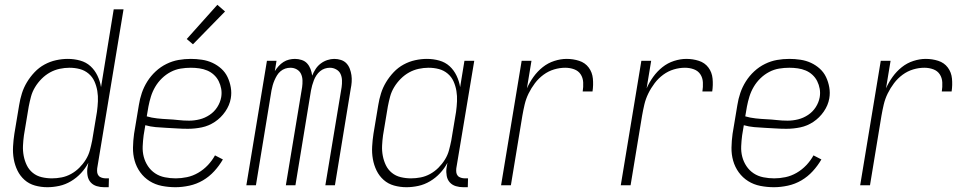

<svg xmlns="http://www.w3.org/2000/svg" viewBox="-20 -774 4040 802"><path d="M178 8Q151 8 126 1Q101 -6 82.5 -22.5Q64 -39 53 -61.5Q42 -84 37.5 -109.5Q33 -135 34.5 -162Q36 -189 40 -215L60 -335Q64 -360 71.5 -384Q79 -408 92.5 -430.5Q106 -453 124.5 -472.5Q143 -492 166 -504.5Q189 -517 214 -522.5Q239 -528 263 -528Q290 -528 315 -521Q340 -514 358 -497.5Q376 -481 387 -458Q398 -435 402 -410L455 -735H496L386 -71Q385 -62 386 -54Q387 -46 392 -40Q397 -34 405.5 -31.5Q414 -29 422 -29H435L434 8H415Q399 8 384 3.5Q369 -1 359 -12Q349 -23 346 -39Q343 -55 345 -71L349 -94Q337 -71 318.5 -51Q300 -31 276.5 -17Q253 -3 227.5 2.5Q202 8 178 8ZM197 -29Q217 -29 237.5 -33Q258 -37 277 -47.5Q296 -58 311.5 -73.5Q327 -89 338.5 -107.5Q350 -126 355.5 -146.5Q361 -167 365 -187L385 -307Q388 -329 389 -351Q390 -373 386.5 -394Q383 -415 374.5 -434Q366 -453 350 -466.5Q334 -480 313.5 -485.5Q293 -491 270 -491Q250 -491 229 -486.5Q208 -482 189 -471.5Q170 -461 154 -445Q138 -429 126.5 -410Q115 -391 109.5 -370.5Q104 -350 100 -329L80 -209Q77 -187 76 -165.5Q75 -144 79 -123Q83 -102 92 -83.5Q101 -65 117 -52Q133 -39 154 -34Q175 -29 197 -29Z M713 8Q684 8 656 2.5Q628 -3 605 -17.5Q582 -32 566 -54Q550 -76 542.5 -102.5Q535 -129 535.5 -157.5Q536 -186 540 -215L560 -335Q564 -361 572.5 -386Q581 -411 595.5 -434Q610 -457 630.5 -476Q651 -495 675.5 -507Q700 -519 725.5 -523.5Q751 -528 777 -528Q800 -528 823.5 -524.5Q847 -521 867.5 -511.5Q888 -502 904.5 -487Q921 -472 930.5 -452Q940 -432 944 -409Q948 -386 944 -363Q939 -334 921 -308Q903 -282 877.5 -265Q852 -248 823 -242Q794 -236 765 -236Q742 -236 719.5 -237.5Q697 -239 675 -240Q653 -241 630.5 -243Q608 -245 587 -251L580 -209Q577 -186 576 -163Q575 -140 580.5 -119Q586 -98 598 -80Q610 -62 628 -50Q646 -38 668.5 -33.5Q691 -29 714 -29Q737 -29 761 -34Q785 -39 807.5 -52Q830 -65 848 -84Q866 -103 878 -125L911 -108Q896 -82 875 -59Q854 -36 827.5 -20.5Q801 -5 771 1.5Q741 8 713 8ZM770 -270Q792 -270 814 -275.5Q836 -281 855.5 -294Q875 -307 887.5 -326.5Q900 -346 904 -368Q907 -386 904 -403Q901 -420 893.5 -435Q886 -450 873.5 -461.5Q861 -473 845.5 -479.5Q830 -486 812.5 -488.5Q795 -491 777 -491Q756 -491 734.5 -487.5Q713 -484 693 -473.5Q673 -463 656.5 -447Q640 -431 628.5 -411.5Q617 -392 610.5 -371Q604 -350 600 -329L593 -288Q613 -282 636 -279.5Q659 -277 681 -276Q703 -275 725 -272.5Q747 -270 770 -270ZM786 -589 760 -611 888 -754 920 -726Z M1009 0 1095 -520H1135L1128 -477Q1135 -488 1144 -498Q1153 -508 1164 -515Q1175 -522 1187.5 -525Q1200 -528 1212 -528Q1226 -528 1240 -523.5Q1254 -519 1263 -509Q1272 -499 1277 -486Q1282 -473 1284 -458Q1290 -473 1298.5 -486Q1307 -499 1319.5 -508.5Q1332 -518 1347 -523Q1362 -528 1376 -528Q1391 -528 1404.5 -523.5Q1418 -519 1427 -509.5Q1436 -500 1441 -487Q1446 -474 1448 -460Q1450 -446 1449 -431.5Q1448 -417 1445 -403L1379 0H1339L1407 -410Q1409 -424 1408.5 -438.5Q1408 -453 1402.5 -465Q1397 -477 1384.5 -484Q1372 -491 1358 -491Q1347 -491 1336.5 -487.5Q1326 -484 1317 -476.5Q1308 -469 1301.5 -459Q1295 -449 1291 -438.5Q1287 -428 1284 -417.5Q1281 -407 1279 -396L1214 0H1174L1242 -410Q1244 -424 1243.5 -438.5Q1243 -453 1237.5 -465Q1232 -477 1220 -484Q1208 -491 1193 -491Q1182 -491 1171.5 -487.5Q1161 -484 1152 -476.5Q1143 -469 1137 -459Q1131 -449 1126.5 -438.5Q1122 -428 1119 -417.5Q1116 -407 1114 -396L1049 0Z M1678 8Q1651 8 1626 1Q1601 -6 1582.5 -22.5Q1564 -39 1553 -61.5Q1542 -84 1537.5 -109.5Q1533 -135 1534.5 -162Q1536 -189 1540 -215L1560 -335Q1564 -360 1571.5 -384Q1579 -408 1592.5 -430.5Q1606 -453 1624.5 -472.5Q1643 -492 1666 -504.5Q1689 -517 1714 -522.5Q1739 -528 1763 -528Q1790 -528 1815 -521Q1840 -514 1858 -497.5Q1876 -481 1887 -458Q1898 -435 1902 -410L1920 -520H1961L1886 -71Q1885 -62 1886 -54Q1887 -46 1892 -40Q1897 -34 1905.5 -31.5Q1914 -29 1922 -29H1935L1934 8H1915Q1899 8 1884 3.5Q1869 -1 1859 -12Q1849 -23 1846 -39Q1843 -55 1845 -71L1849 -94Q1837 -71 1818.5 -51Q1800 -31 1776.5 -17Q1753 -3 1727.5 2.5Q1702 8 1678 8ZM1697 -29Q1717 -29 1737.5 -33Q1758 -37 1777 -47.5Q1796 -58 1811.5 -73.5Q1827 -89 1838.5 -107.5Q1850 -126 1855.5 -146.5Q1861 -167 1865 -187L1885 -307Q1888 -329 1889 -351Q1890 -373 1886.5 -394Q1883 -415 1874.5 -434Q1866 -453 1850 -466.5Q1834 -480 1813.5 -485.5Q1793 -491 1770 -491Q1750 -491 1729 -486.5Q1708 -482 1689 -471.5Q1670 -461 1654 -445Q1638 -429 1626.5 -410Q1615 -391 1609.5 -370.5Q1604 -350 1600 -329L1580 -209Q1577 -187 1576 -165.5Q1575 -144 1579 -123Q1583 -102 1592 -83.5Q1601 -65 1617 -52Q1633 -39 1654 -34Q1675 -29 1697 -29Z M2073 0 2159 -520H2200L2181 -405Q2192 -430 2208.5 -453Q2225 -476 2247 -493.5Q2269 -511 2295.5 -519.5Q2322 -528 2347 -528Q2374 -528 2399 -520Q2424 -512 2439 -492Q2454 -472 2456.5 -445.5Q2459 -419 2455 -392H2414Q2417 -411 2416 -430Q2415 -449 2405.5 -463.5Q2396 -478 2378.5 -484.5Q2361 -491 2341 -491Q2318 -491 2294.5 -484Q2271 -477 2250.5 -462Q2230 -447 2214.5 -426.5Q2199 -406 2188 -383.5Q2177 -361 2171.5 -337.5Q2166 -314 2162 -291L2114 0Z M2573 0 2659 -520H2700L2681 -405Q2692 -430 2708.5 -453Q2725 -476 2747 -493.5Q2769 -511 2795.5 -519.5Q2822 -528 2847 -528Q2874 -528 2899 -520Q2924 -512 2939 -492Q2954 -472 2956.5 -445.5Q2959 -419 2955 -392H2914Q2917 -411 2916 -430Q2915 -449 2905.5 -463.5Q2896 -478 2878.5 -484.5Q2861 -491 2841 -491Q2818 -491 2794.5 -484Q2771 -477 2750.5 -462Q2730 -447 2714.5 -426.5Q2699 -406 2688 -383.5Q2677 -361 2671.5 -337.5Q2666 -314 2662 -291L2614 0Z M3213 8Q3184 8 3156 2.5Q3128 -3 3105 -17.5Q3082 -32 3066 -54Q3050 -76 3042.5 -102.5Q3035 -129 3035.5 -157.5Q3036 -186 3040 -215L3060 -335Q3064 -361 3072.5 -386Q3081 -411 3095.5 -434Q3110 -457 3130.5 -476Q3151 -495 3175.5 -507Q3200 -519 3225.5 -523.5Q3251 -528 3277 -528Q3300 -528 3323.5 -524.5Q3347 -521 3367.5 -511.5Q3388 -502 3404.5 -487Q3421 -472 3430.5 -452Q3440 -432 3444 -409Q3448 -386 3444 -363Q3439 -334 3421 -308Q3403 -282 3377.5 -265Q3352 -248 3323 -242Q3294 -236 3265 -236Q3242 -236 3219.5 -237.5Q3197 -239 3175 -240Q3153 -241 3130.5 -243Q3108 -245 3087 -251L3080 -209Q3077 -186 3076 -163Q3075 -140 3080.5 -119Q3086 -98 3098 -80Q3110 -62 3128 -50Q3146 -38 3168.5 -33.5Q3191 -29 3214 -29Q3237 -29 3261 -34Q3285 -39 3307.5 -52Q3330 -65 3348 -84Q3366 -103 3378 -125L3411 -108Q3396 -82 3375 -59Q3354 -36 3327.5 -20.5Q3301 -5 3271 1.5Q3241 8 3213 8ZM3270 -270Q3292 -270 3314 -275.5Q3336 -281 3355.5 -294Q3375 -307 3387.5 -326.5Q3400 -346 3404 -368Q3407 -386 3404 -403Q3401 -420 3393.5 -435Q3386 -450 3373.5 -461.5Q3361 -473 3345.5 -479.5Q3330 -486 3312.5 -488.5Q3295 -491 3277 -491Q3256 -491 3234.5 -487.5Q3213 -484 3193 -473.5Q3173 -463 3156.5 -447Q3140 -431 3128.5 -411.5Q3117 -392 3110.5 -371Q3104 -350 3100 -329L3093 -288Q3113 -282 3136 -279.5Q3159 -277 3181 -276Q3203 -275 3225 -272.5Q3247 -270 3270 -270Z M3573 0 3659 -520H3700L3681 -405Q3692 -430 3708.5 -453Q3725 -476 3747 -493.5Q3769 -511 3795.5 -519.5Q3822 -528 3847 -528Q3874 -528 3899 -520Q3924 -512 3939 -492Q3954 -472 3956.5 -445.5Q3959 -419 3955 -392H3914Q3917 -411 3916 -430Q3915 -449 3905.5 -463.5Q3896 -478 3878.5 -484.5Q3861 -491 3841 -491Q3818 -491 3794.5 -484Q3771 -477 3750.5 -462Q3730 -447 3714.5 -426.5Q3699 -406 3688 -383.5Q3677 -361 3671.5 -337.5Q3666 -314 3662 -291L3614 0Z"/></svg>

Font: Iosevka Curly Extralight
Style: Italic
Weight: 200
Italic angle: -9°
Monospace: yes
Designer: Belleve Invis
Foundry: Belleve Invis
Version: Version 22.1.2; ttfautohint (v1.8.4)